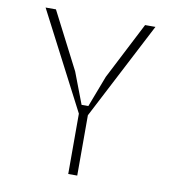

<svg xmlns="http://www.w3.org/2000/svg" viewBox="-79 -770 759 840"><g transform="rotate(10 300.0 -350.0)"><path d="M56 -700H102L232 -447L285 -308H315L368 -447L498 -700H544L320 -268V0H280V-268Z"/></g></svg>

Font: Fliege Mono Thin
Style: Regular
Weight: 100
Version: Version 0.020;Glyphs 3.3 (3306)